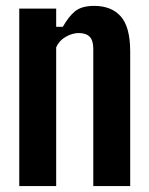

<svg xmlns="http://www.w3.org/2000/svg" viewBox="-20 -629 503 649"><path d="M45.1 0V-600H169.9V-538.5H192.5Q211.4 -572.4 233.5 -590.8Q255.7 -609.1 298.6 -609.1Q356.4 -609.1 388.2 -573.6Q419.9 -538.1 420.1 -455.2V0H295.3V-465.6Q295.1 -492.5 282.9 -504.9Q270.7 -517.3 246.1 -517.3Q224.3 -517.3 201.8 -504.3Q179.2 -491.3 169.9 -468.9V0Z"/></svg>

Font: Big Shoulders Thin
Style: Regular
Weight: 100
Designer: Patric King
Foundry: XO Type Co
Version: Version 2.002